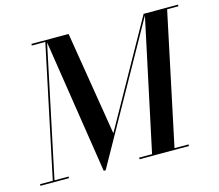

<svg xmlns="http://www.w3.org/2000/svg" viewBox="-132 -887 1180 1033"><g transform="rotate(-15 457.5 -370.0)"><path d="M-26.5 -9H44.5L199 -741H124V-750H331L425.5 -171.5L749 -750H940.5V-741H877.5L722.5 -9H800.5V0H525.5V-9H597.5L753.5 -740L334 10H323L207.5 -735.5L54 -9H132.5V0H-26.5Z"/></g></svg>

Font: Bodoni* 24pt Medium
Style: Italic
Weight: 500
Italic angle: -13°
Version: Version 2.3